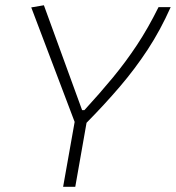

<svg xmlns="http://www.w3.org/2000/svg" viewBox="-20 -721 679 741"><path d="M223.6 0 268.1 -250.5 100.6 -692.4 149.4 -700.7 296.9 -295.9H305.7Q365.7 -361.3 415.5 -421.6Q465.3 -481.9 508.8 -547.6Q552.2 -613.3 591.8 -693.4H638.7Q599.1 -604.5 550.3 -530Q501.5 -455.6 442.9 -387Q384.3 -318.4 314 -247.1L270.5 0Z"/></svg>

Font: Cascadia Mono NF ExtraLight
Style: Italic
Weight: 200
Italic angle: -10°
Monospace: yes
Designer: Aaron Bell
Foundry: Saja Typeworks
Version: Version 2404.023; ttfautohint (v1.8.4)